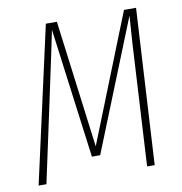

<svg xmlns="http://www.w3.org/2000/svg" viewBox="-78 -755 787 828"><g transform="rotate(-10 316.0 -341.0)"><path d="M571.8 -682.1 533.2 0H500L519 -339.8Q531.2 -571.3 538.1 -653.8L309.1 -83H272.9L198.2 -651.9Q192.4 -621.1 133.8 -347.2L59.1 0H24.9L176.8 -682.1H225.1L296.9 -124L519 -682.1Z"/></g></svg>

Font: Fira Sans Compressed UltraLight
Style: Italic
Weight: 200
Width: 3
Italic angle: -8°
Designer: Carrois Corporate & Edenspiekermann AG
Foundry: Carrois Corporate GbR & Edenspiekermann AG
Version: Version 4.203;PS 004.203;hotconv 1.0.88;makeotf.lib2.5.64775